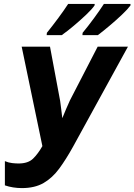

<svg xmlns="http://www.w3.org/2000/svg" viewBox="-20 -953 688 983"><path d="M92 10Q70 10 47.5 6.5Q25 3 5 -4V-128Q24 -120 42.5 -118Q61 -116 75 -116Q124 -116 149.5 -141Q175 -166 197 -205L91 -714H236L288 -436Q290 -420 293.5 -393.5Q297 -367 299 -348Q308 -371 318.5 -395Q329 -419 338 -439L480 -714H635L354 -202Q318 -137 283 -89.5Q248 -42 203 -16Q158 10 92 10ZM403 -785Q432 -820 462 -861Q492 -902 512 -933H648V-925Q634 -906 604 -877.5Q574 -849 540 -820.5Q506 -792 481 -773H402ZM220 -785Q249 -821 279 -861.5Q309 -902 329 -933H465L464 -925Q451 -906 421 -877.5Q391 -849 357 -820.5Q323 -792 296 -773H219Z"/></svg>

Font: Noto Sans SemiCondensed
Style: Bold Italic
Weight: 700
Width: 4
Italic angle: -12°
Designer: Monotype Design Team
Foundry: Monotype Imaging Inc.
Version: Version 2.013; ttfautohint (v1.8.4.7-5d5b)